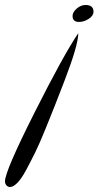

<svg xmlns="http://www.w3.org/2000/svg" viewBox="-99 -500 395 770"><path d="M215 -367Q215 -320 160 -177Q135 -112 121 -76.5Q107 -41 83 18Q59 77 42.5 110.5Q26 144 6.5 180.5Q-13 217 -29.5 233.5Q-46 250 -59 250Q-67 250 -73 243.5Q-79 237 -79 227Q-79 187 38.5 -46.5Q156 -280 215 -367ZM244 -480Q276 -480 276 -453Q276 -437 257 -424.5Q238 -412 218 -412Q192 -412 192 -436Q192 -451 208.5 -465.5Q225 -480 244 -480Z"/></svg>

Font: Dancing Script
Style: Regular
Weight: 400
Designer: Pablo Impallari
Foundry: Pablo Impallari. www.impallari.com
Version: Version 1.002